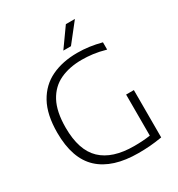

<svg xmlns="http://www.w3.org/2000/svg" viewBox="-217 -1087 1146 1233"><g transform="rotate(-30 356.0 -470.0)"><path d="M448 5.5Q257.5 5.5 159 -85.5Q60.5 -176.5 60.5 -368.5Q60.5 -502.5 107 -586.5Q153.5 -670.5 236 -709.8Q318.5 -749 427 -749Q472.5 -749 515.8 -743Q559 -737 605 -725V-671Q553.5 -685.5 511.5 -690.8Q469.5 -696 430.5 -696Q338.5 -696 269.5 -663.8Q200.5 -631.5 162 -559.8Q123.5 -488 123.5 -369.5Q123.5 -202 204.8 -124.8Q286 -47.5 446 -47.5Q480.5 -47.5 510 -49.5Q539.5 -51.5 566 -55.5V-360H623.5V-9Q572 -0.5 531.8 2.5Q491.5 5.5 448 5.5ZM358 -806 457 -945H524L414.5 -806Z"/></g></svg>

Font: Encode Sans Semi Expanded Light
Style: Regular
Weight: 300
Width: 6
Designer: Multiple Designers
Foundry: Impallari Type
Version: Version 3.000; ttfautohint (v1.8.3) -l 8 -r 50 -G 200 -x 14 